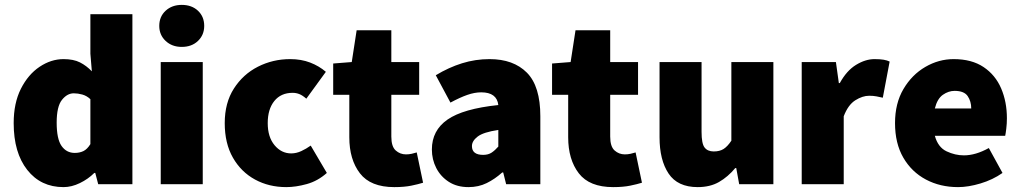

<svg xmlns="http://www.w3.org/2000/svg" viewBox="-20 -754 4178 786"><path d="M240 12Q147 12 91.5 -58.5Q36 -129 36 -250Q36 -332 65.5 -390.5Q95 -449 142 -480.5Q189 -512 240 -512Q281 -512 307.5 -498.5Q334 -485 356 -462L350 -534V-696H522V0H382L370 -46H366Q341 -21 307 -4.5Q273 12 240 12ZM286 -128Q306 -128 321.5 -135.5Q337 -143 350 -164V-348Q335 -362 317 -367Q299 -372 282 -372Q255 -372 233.5 -345Q212 -318 212 -252Q212 -185 232 -156.5Q252 -128 286 -128Z M638 0V-500H810V0ZM724 -562Q684 -562 658 -586.5Q632 -611 632 -648Q632 -686 658 -710Q684 -734 724 -734Q765 -734 790.5 -710Q816 -686 816 -648Q816 -611 790.5 -586.5Q765 -562 724 -562Z M1152 12Q1081 12 1024 -19Q967 -50 933.5 -108.5Q900 -167 900 -250Q900 -333 937.5 -391.5Q975 -450 1036 -481Q1097 -512 1168 -512Q1213 -512 1249.5 -498Q1286 -484 1314 -460L1234 -350Q1218 -364 1205 -369Q1192 -374 1178 -374Q1130 -374 1103 -340.5Q1076 -307 1076 -250Q1076 -193 1104 -159.5Q1132 -126 1172 -126Q1193 -126 1213.5 -135.5Q1234 -145 1252 -158L1318 -46Q1281 -13 1236 -0.5Q1191 12 1152 12Z M1594 12Q1497 12 1453.5 -44.5Q1410 -101 1410 -192V-366H1344V-494L1420 -500L1440 -630H1582V-500H1696V-366H1582V-195Q1582 -154 1600 -138Q1618 -122 1642 -122Q1654 -122 1665.5 -124.5Q1677 -127 1686 -130L1712 -6Q1693 0 1664 6Q1635 12 1594 12Z M1898 12Q1851 12 1817.5 -9.5Q1784 -31 1766 -66Q1748 -101 1748 -142Q1748 -220 1812 -264.5Q1876 -309 2020 -324Q2014 -376 1950 -376Q1923 -376 1893 -365.5Q1863 -355 1824 -334L1764 -446Q1817 -478 1871.5 -495Q1926 -512 1984 -512Q2082 -512 2137 -456.5Q2192 -401 2192 -278V0H2052L2040 -48H2036Q2006 -21 1972.5 -4.5Q1939 12 1898 12ZM1958 -120Q1979 -120 1993 -129.5Q2007 -139 2020 -154V-222Q1959 -213 1935.5 -195Q1912 -177 1912 -156Q1912 -120 1958 -120Z M2490 12Q2393 12 2349.5 -44.5Q2306 -101 2306 -192V-366H2240V-494L2316 -500L2336 -630H2478V-500H2592V-366H2478V-195Q2478 -154 2496 -138Q2514 -122 2538 -122Q2550 -122 2561.5 -124.5Q2573 -127 2582 -130L2608 -6Q2589 0 2560 6Q2531 12 2490 12Z M2836 12Q2754 12 2717 -43.5Q2680 -99 2680 -192V-500H2852V-214Q2852 -166 2864.5 -150Q2877 -134 2902 -134Q2926 -134 2942 -144Q2958 -154 2974 -178V-500H3146V0H3006L2994 -66H2990Q2960 -30 2923.5 -9Q2887 12 2836 12Z M3262 0V-500H3402L3414 -414H3418Q3446 -465 3484.5 -488.5Q3523 -512 3560 -512Q3583 -512 3597.5 -509.5Q3612 -507 3622 -502L3594 -354Q3581 -357 3568 -359.5Q3555 -362 3538 -362Q3511 -362 3481.5 -343.5Q3452 -325 3434 -278V0Z M3902 12Q3829 12 3770.5 -19Q3712 -50 3678 -108.5Q3644 -167 3644 -250Q3644 -331 3678.5 -389.5Q3713 -448 3768 -480Q3823 -512 3884 -512Q3958 -512 4006.5 -479.5Q4055 -447 4078.5 -392Q4102 -337 4102 -270Q4102 -248 4099.5 -227.5Q4097 -207 4095 -198H3807Q3820 -151 3855 -134.5Q3890 -118 3926 -118Q3974 -118 4028 -148L4084 -46Q4044 -18 3994 -3Q3944 12 3902 12ZM3888 -382Q3863 -382 3840 -366Q3817 -350 3807 -310H3956Q3956 -339 3941.5 -360.5Q3927 -382 3888 -382Z"/></svg>

Font: Assistant ExtraBold
Style: Regular
Weight: 800
Designer: Hebrew By Ben Nathan, Latin by Paul Hunt
Version: Version 3.000